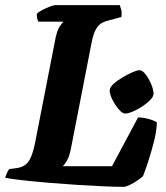

<svg xmlns="http://www.w3.org/2000/svg" viewBox="-31 -724 642 744"><path d="M449 0Q418 0 371 -2Q324 -4 269.5 -7.5Q215 -11 161 -15.5Q107 -20 61.5 -25Q16 -30 -11 -35Q-8 -45 -3.5 -55Q1 -65 5 -69L36 -73Q55 -76 68 -86Q81 -96 90 -118Q99 -140 106 -176L181 -560Q189 -606 201 -622.5Q213 -639 215 -640H118Q115 -645 113 -653Q111 -661 112 -671Q119 -678 133.5 -685.5Q148 -693 162.5 -698.5Q177 -704 182 -704H433Q435 -699 438.5 -687.5Q442 -676 439 -658L391 -645Q377 -642 364.5 -635.5Q352 -629 341.5 -612Q331 -595 324 -559L244 -149Q238 -118 229 -102.5Q220 -87 212 -80H403L504 -269Q522 -269 543 -263.5Q564 -258 577 -250Q576 -216 565.5 -175Q555 -134 543 -97.5Q531 -61 523 -41Q515 -34 500.5 -24Q486 -14 471 -7Q456 0 449 0ZM454 -284Q443 -284 429 -300.5Q415 -317 404.5 -338Q394 -359 394 -373Q394 -385 408 -398Q422 -411 442 -423Q462 -435 481 -443.5Q500 -452 509 -452Q521 -452 533.5 -435.5Q546 -419 555 -397.5Q564 -376 564 -361Q564 -350 551 -336.5Q538 -323 519.5 -311Q501 -299 483 -291.5Q465 -284 454 -284Z"/></svg>

Font: Texturina Medium 12pt ExtraBold
Style: Italic
Weight: 800
Italic angle: -11°
Version: Version 1.002